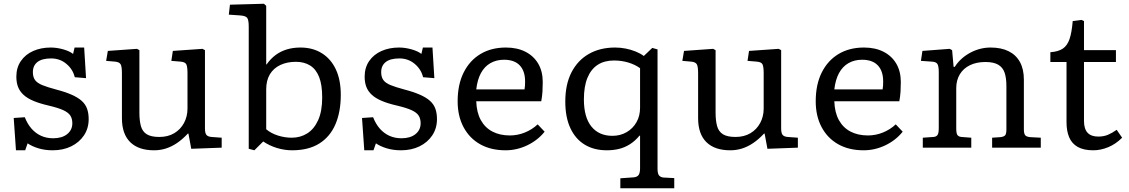

<svg xmlns="http://www.w3.org/2000/svg" viewBox="-20 -786 6011 1022"><path d="M65 14 53 -158 112 -162Q126 -126 148 -101Q170 -76 199 -63Q228 -50 263 -50Q310 -50 337.5 -72Q365 -94 365 -130Q365 -154 354.5 -170.5Q344 -187 317 -199.5Q290 -212 239 -224Q191 -235 158 -249Q125 -263 105 -281.5Q85 -300 76 -323.5Q67 -347 67 -378Q67 -426 91 -461Q115 -496 156.5 -514.5Q198 -533 250 -533Q282 -533 316 -523.5Q350 -514 369 -499L377 -533H428L438 -370L378 -375Q368 -417 333.5 -446Q299 -475 252 -475Q204 -475 179.5 -456Q155 -437 155 -402Q155 -376 166.5 -360Q178 -344 205 -333Q232 -322 277 -310Q327 -297 361 -282Q395 -267 415 -249Q435 -231 443.5 -207Q452 -183 452 -152Q452 -103 427 -65.5Q402 -28 359 -7Q316 14 261 14Q219 14 184.5 3.5Q150 -7 127 -23L114 14Z M800 14Q717 14 673 -29.5Q629 -73 629 -157V-396Q629 -432 622 -444Q615 -456 592 -458L545 -462L554 -515L709 -526L722 -519V-186Q722 -144 730 -115Q738 -86 761 -71.5Q784 -57 828 -57Q874 -57 907.5 -77Q941 -97 959.5 -131.5Q978 -166 978 -208V-396Q978 -428 972.5 -442Q967 -456 941 -458L892 -462L900 -515L1058 -526L1071 -519V-102Q1071 -79 1078 -69Q1085 -59 1105 -57L1160 -53V0L998 6L983 -75H980Q951 -44 922 -24.5Q893 -5 863 4.5Q833 14 800 14Z M1334 14 1304 6V-644Q1304 -679 1296 -690.5Q1288 -702 1257 -704L1198 -708L1204 -761L1385 -766L1397 -755V-443H1399Q1421 -474 1447.5 -493.5Q1474 -513 1507 -523Q1540 -533 1579 -533Q1645 -533 1693.5 -502.5Q1742 -472 1768 -416Q1794 -360 1794 -281Q1794 -191 1765.5 -124.5Q1737 -58 1679.5 -22Q1622 14 1535 14Q1495 14 1455 2Q1415 -10 1381 -33ZM1533 -53Q1579 -53 1615.5 -76Q1652 -99 1673.5 -146.5Q1695 -194 1695 -267Q1695 -335 1678.5 -376.5Q1662 -418 1630.5 -437.5Q1599 -457 1555 -457Q1508 -457 1472 -440Q1436 -423 1416.5 -390.5Q1397 -358 1397 -310V-98Q1423 -76 1459.5 -64.5Q1496 -53 1533 -53Z M1919 14 1907 -158 1966 -162Q1980 -126 2002 -101Q2024 -76 2053 -63Q2082 -50 2117 -50Q2164 -50 2191.5 -72Q2219 -94 2219 -130Q2219 -154 2208.5 -170.5Q2198 -187 2171 -199.5Q2144 -212 2093 -224Q2045 -235 2012 -249Q1979 -263 1959 -281.5Q1939 -300 1930 -323.5Q1921 -347 1921 -378Q1921 -426 1945 -461Q1969 -496 2010.5 -514.5Q2052 -533 2104 -533Q2136 -533 2170 -523.5Q2204 -514 2223 -499L2231 -533H2282L2292 -370L2232 -375Q2222 -417 2187.5 -446Q2153 -475 2106 -475Q2058 -475 2033.5 -456Q2009 -437 2009 -402Q2009 -376 2020.5 -360Q2032 -344 2059 -333Q2086 -322 2131 -310Q2181 -297 2215 -282Q2249 -267 2269 -249Q2289 -231 2297.5 -207Q2306 -183 2306 -152Q2306 -103 2281 -65.5Q2256 -28 2213 -7Q2170 14 2115 14Q2073 14 2038.5 3.5Q2004 -7 1981 -23L1968 14Z M2671 14Q2593 14 2536 -18Q2479 -50 2447.5 -109Q2416 -168 2416 -247Q2416 -336 2448 -400Q2480 -464 2537.5 -498.5Q2595 -533 2673 -533Q2733 -533 2777 -510.5Q2821 -488 2845 -447Q2869 -406 2869 -349Q2869 -323 2867.5 -298.5Q2866 -274 2861 -247H2515Q2517 -187 2539.5 -146.5Q2562 -106 2601.5 -85.5Q2641 -65 2694 -65Q2735 -65 2773.5 -80.5Q2812 -96 2842 -124L2879 -85Q2842 -39 2786.5 -12.5Q2731 14 2671 14ZM2515 -310H2772Q2774 -320 2774.5 -330.5Q2775 -341 2775 -353Q2775 -408 2746.5 -438Q2718 -468 2663 -468Q2622 -468 2590.5 -450Q2559 -432 2540 -397Q2521 -362 2515 -310Z M3282 216V163L3353 158Q3373 156 3380 144.5Q3387 133 3387 109V-64H3384Q3361 -36 3333.5 -18.5Q3306 -1 3275.5 6.5Q3245 14 3210 14Q3142 14 3092.5 -16Q3043 -46 3016 -104Q2989 -162 2989 -245Q2989 -337 3022 -401Q3055 -465 3114.5 -499Q3174 -533 3254 -533Q3283 -533 3310.5 -527.5Q3338 -522 3363 -512Q3388 -502 3407 -488L3452 -531L3480 -523V112Q3480 140 3489 149Q3498 158 3512 159L3569 162V216ZM3240 -63Q3282 -63 3315.5 -82.5Q3349 -102 3368 -135.5Q3387 -169 3387 -212V-423Q3361 -442 3325 -453Q3289 -464 3248 -464Q3197 -464 3161.5 -441Q3126 -418 3107 -372Q3088 -326 3088 -257Q3088 -162 3128 -112.5Q3168 -63 3240 -63Z M3867 14Q3784 14 3740 -29.5Q3696 -73 3696 -157V-396Q3696 -432 3689 -444Q3682 -456 3659 -458L3612 -462L3621 -515L3776 -526L3789 -519V-186Q3789 -144 3797 -115Q3805 -86 3828 -71.5Q3851 -57 3895 -57Q3941 -57 3974.5 -77Q4008 -97 4026.5 -131.5Q4045 -166 4045 -208V-396Q4045 -428 4039.5 -442Q4034 -456 4008 -458L3959 -462L3967 -515L4125 -526L4138 -519V-102Q4138 -79 4145 -69Q4152 -59 4172 -57L4227 -53V0L4065 6L4050 -75H4047Q4018 -44 3989 -24.5Q3960 -5 3930 4.5Q3900 14 3867 14Z M4577 14Q4499 14 4442 -18Q4385 -50 4353.5 -109Q4322 -168 4322 -247Q4322 -336 4354 -400Q4386 -464 4443.5 -498.5Q4501 -533 4579 -533Q4639 -533 4683 -510.5Q4727 -488 4751 -447Q4775 -406 4775 -349Q4775 -323 4773.5 -298.5Q4772 -274 4767 -247H4421Q4423 -187 4445.5 -146.5Q4468 -106 4507.5 -85.5Q4547 -65 4600 -65Q4641 -65 4679.5 -80.5Q4718 -96 4748 -124L4785 -85Q4748 -39 4692.5 -12.5Q4637 14 4577 14ZM4421 -310H4678Q4680 -320 4680.5 -330.5Q4681 -341 4681 -353Q4681 -408 4652.5 -438Q4624 -468 4569 -468Q4528 -468 4496.5 -450Q4465 -432 4446 -397Q4427 -362 4421 -310Z M4892 0V-53L4949 -57Q4963 -58 4970 -67Q4977 -76 4977 -105V-401Q4977 -433 4970 -445Q4963 -457 4940 -458L4882 -462L4890 -515L5035 -526L5048 -519L5056 -430H5062Q5092 -477 5144 -505Q5196 -533 5253 -533Q5309 -533 5348.5 -513.5Q5388 -494 5409 -456Q5430 -418 5430 -362V-97Q5430 -77 5436 -67.5Q5442 -58 5464 -56L5520 -53V0H5261V-53L5305 -56Q5323 -58 5330 -65.5Q5337 -73 5337 -98V-328Q5337 -371 5327.5 -399Q5318 -427 5293.5 -441.5Q5269 -456 5225 -456Q5178 -456 5143 -439Q5108 -422 5089 -390.5Q5070 -359 5070 -317V-102Q5070 -78 5075.5 -68.5Q5081 -59 5097 -57L5150 -53V0Z M5799 14Q5748 14 5716.5 -4Q5685 -22 5671 -55.5Q5657 -89 5657 -135V-456H5571V-508Q5613 -511 5637 -527Q5661 -543 5673 -578Q5685 -613 5690 -674L5736 -680L5750 -674V-519H5920V-456H5750V-142Q5750 -100 5769 -79.5Q5788 -59 5826 -59Q5855 -59 5877.5 -68.5Q5900 -78 5924 -95L5953 -53Q5919 -19 5879 -2.5Q5839 14 5799 14Z"/></svg>

Font: Literata Variable Black
Style: Regular
Weight: 900
Designer: Latin by Veronika Burian and Jose Scaglione. Greek by Irene Vlachou. Cyrillic by Vera Evstafieva.
Foundry: TypeTogether
Version: Version 3.021